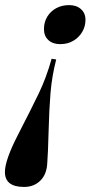

<svg xmlns="http://www.w3.org/2000/svg" viewBox="-62 -551 378 759"><path d="M33.2 188Q-43 188 -42.5 128.4Q-42.5 82 9.3 -18.6Q61 -119.1 91.1 -181.4Q121.1 -243.7 142.1 -318.8L160.2 -315.9Q143.1 -249.5 137.7 -183.6Q132.3 -117.7 130.1 -31.5Q127.9 54.7 125 90.8Q123.5 137.2 97.9 162.6Q72.3 188 33.2 188ZM160.2 -518.6Q182.6 -530.8 211.4 -530.8Q240.2 -530.8 258.1 -514.9Q275.9 -499 275.9 -472.7Q275.9 -446.3 262.9 -424.6Q250 -402.8 227.5 -389.6Q205.1 -376.5 175.8 -376.5Q146.5 -376.5 129.2 -392.6Q111.8 -408.7 111.8 -436Q111.8 -463.4 124.8 -484.9Q137.7 -506.3 160.2 -518.6Z"/></svg>

Font: PlayfairDisplay-BoldItalic
Style: Bold Italic
Weight: 700
Italic angle: -14.9847°
Designer: Claus Eggers Sørensen
Foundry: Claus Eggers Sørensen
Version: Version 1.002;PS 001.002;hotconv 1.0.70;makeotf.lib2.5.58329